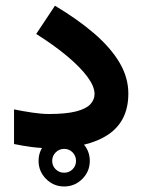

<svg xmlns="http://www.w3.org/2000/svg" viewBox="-20 -532 510 688"><path d="M167 44.4Q167 26.6 179.6 14Q192.2 1.5 210 1.5Q227.8 1.5 240.1 14Q252.4 26.6 252.4 44.5Q252.4 62.3 240.1 74.6Q227.8 86.9 209.9 86.9Q192.1 86.9 179.5 74.6Q167 62.2 167 44.4ZM118.2 44.4Q118.2 82.2 145.1 109.2Q172.1 136.2 209.9 136.2Q247.8 136.2 274.8 109.3Q301.8 82.3 301.8 44.5Q301.8 6.6 274.8 -20.4Q247.8 -47.4 210 -47.4Q172.2 -47.4 145.2 -20.4Q118.2 6.6 118.2 44.4ZM30.3 -140V-15.9Q60.3 -9.7 92.7 -5.3Q125.1 -1 161.1 -1Q294.8 -1 367.4 -49.6Q439.9 -98.1 439.9 -196.8Q439.9 -254.3 408.1 -308Q376.2 -361.6 317.1 -412.4Q258.1 -463.1 176.9 -511.5L109.7 -410.3Q174.8 -369.4 221.6 -330Q268.5 -290.5 293.7 -256.2Q318.8 -221.9 318.8 -195.3Q318.8 -174.3 303.3 -158Q287.7 -141.6 251.8 -132.6Q215.9 -123.5 154.8 -123.5Q129.5 -123.5 95.1 -128.6Q60.7 -133.7 30.3 -140Z"/></svg>

Font: Vazir Variable Regular
Style: Regular
Weight: 400
Designer: Saber Rastikerdar
Foundry: Saber Rastikerdar
Version: Version 30.1.0